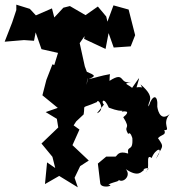

<svg xmlns="http://www.w3.org/2000/svg" viewBox="-30 -767 748 824"><path d="M416 -318C402 -331 416 -354 437 -305C510 -277 503 -304 492 -288C532 -294 512 -274 499 -264C535 -207 497 -232 520 -192C530 -205 538 -174 538 -174C542 -112 514 -147 520 -108C477 -122 474 -99 466 -95H426L390 -65L400 18C401 45 467 30 435 25C464 9 496 16 472 -10C480 33 540 -6 510 -41C565 -4 577 -31 589 -38C573 -40 629 -58 596 -30C618 -38 591 -112 621 -89C636 -130 679 -144 639 -85C666 -142 678 -132 648 -174C663 -191 685 -186 675 -209C706 -206 662 -235 698 -277C653 -240 645 -309 645 -309C649 -361 625 -365 608 -310C600 -330 645 -344 573 -405C600 -345 612 -401 556 -392C569 -441 578 -448 537 -390C509 -412 496 -405 543 -418C475 -396 513 -467 440 -420C441 -458 443 -447 443 -449C398 -441 390 -436 350 -427C381 -441 383 -442 338 -461C352 -432 340 -397 342 -402L346 -450L334 -482L312 -582L333 -612L331 -600L423 -557L436 -625L458 -563L531 -568L550 -616L522 -726L457 -744L431 -674L426 -696L390 -739L337 -702L270 -741L242 -734L203 -692L193 -731L124 -701L98 -729L40 -747V-724L22 -670L-10 -588L73 -595L116 -592L123 -628L148 -556L219 -540L203 -488L195 -491L169 -424L152 -358L218 -304L166 -286L214 -257L220 -220L148 -151L195 -94L207 -46L172 -70L163 23L224 -12L304 37L290 -4L314 -54L351 -78L281 -144L311 -211L286 -229L297 -246L329 -276C337 -323 314 -297 386 -329C391 -349 425 -294 386 -281Z"/></svg>

Font: Asimov Aggro
Style: Condensed
Weight: 500
Designer: Google
Version: Version 2.000980; 2014